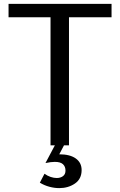

<svg xmlns="http://www.w3.org/2000/svg" viewBox="-20 -748 618 988"><path d="M240 -659H24V-728H554V-659H335V0H240ZM267 -9H314L285 46Q340 46 370 67.5Q400 89 400 127Q400 173 365.5 196.5Q331 220 285 220Q260 220 234 213Q208 206 185 192L209 146Q224 157 240.5 162.5Q257 168 272 168Q291 168 304 158.5Q317 149 317 130Q317 109 304 97Q291 85 262 85Q243 85 214 91Z"/></svg>

Font: Rosario Light
Style: Regular
Weight: 300
Designer: Hector Gatti
Foundry: Omnibus Type
Version: Version 1.101; ttfautohint (v1.8.1.43-b0c9)